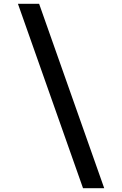

<svg xmlns="http://www.w3.org/2000/svg" viewBox="-20 -843 640 1006"><path d="M415 143 74 -823H185L526 143Z"/></svg>

Font: Iosevka Custom SmBdEx
Style: Regular
Weight: 600
Width: 7
Monospace: yes
Designer: Belleve Invis
Foundry: Belleve Invis
Version: Version 11.2.4; ttfautohint (v1.8.4)